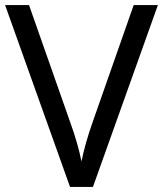

<svg xmlns="http://www.w3.org/2000/svg" viewBox="-20 -734 640 754"><path d="M600 -714 345 0H255L0 -714H94L255 -256Q271 -212 282 -173.5Q293 -135 300 -100Q307 -135 318 -174Q329 -213 345 -258L505 -714Z"/></svg>

Font: Noto IKEA Latin
Style: Regular
Weight: 400
Designer: Monotype Design Team
Foundry: Monotype Imaging Inc.
Version: Version 1.0